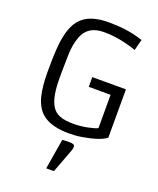

<svg xmlns="http://www.w3.org/2000/svg" viewBox="-182 -865 1029 1247"><g transform="rotate(20 333.0 -242.0)"><path d="M568.8 -645.5Q451.2 -686.5 342.8 -686.5Q231 -686.5 197.3 -594.7Q177.2 -540.5 175 -471.4Q172.9 -402.3 172.9 -352.1V-303.7Q172.9 -147.9 225.1 -97.2Q256.3 -66.9 308.6 -61.5Q333 -58.6 358.9 -58.6Q384.8 -58.6 408.9 -61.3Q433.1 -64 455.1 -68.4Q499.5 -77.1 521.5 -87.9V-318.4H370.6V-385.7H603V-51.3Q557.1 -16.6 440.4 2.9Q399.9 9.8 348.1 9.8Q296.4 9.8 253.2 -0.7Q210 -11.2 179.9 -31.5Q149.9 -51.8 131.3 -82Q112.8 -112.3 102.5 -151.9Q85.9 -218.3 85.9 -315.7Q85.9 -413.1 89.4 -469.5Q92.8 -525.9 102.8 -571.5Q112.8 -617.2 130.9 -651.9Q148.9 -686.5 178.2 -710Q237.8 -756.8 348.1 -756.8Q474.1 -756.8 563.5 -729L588.4 -721.2ZM340.3 63Q352.1 62 360.8 62H379.4Q394 62 403.3 66.2Q412.6 70.3 412.6 79.1Q412.6 95.7 407.2 108.4L345.2 273.4H292L326.7 64Z"/></g></svg>

Font: Armata
Style: Regular
Weight: 400
Designer: Viktoriya Grabowska
Foundry: Viktoriya Grabowska
Version: Version 1.002